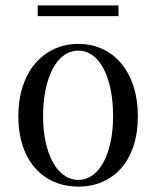

<svg xmlns="http://www.w3.org/2000/svg" viewBox="-20 -678 580 713"><path d="M271 15C400 15 492 -80 492 -246C492 -412 400 -515 271 -515C142 -515 48 -412 48 -246C48 -80 142 15 271 15ZM271 -10C190 -10 140 -112 140 -246C140 -388 190 -490 271 -490C351 -490 400 -388 400 -246C400 -112 351 -10 271 -10ZM120 -658V-618H420V-658Z"/></svg>

Font: Sprat Condesed
Style: Regular
Weight: 400
Width: 3
Designer: Ethan Nakache
Foundry: Collletttivo
Version: Version 2.000;Glyphs 3.2 (3217)